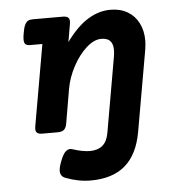

<svg xmlns="http://www.w3.org/2000/svg" viewBox="-49 -509 699 755"><g transform="rotate(-5 300.0 -131.0)"><path d="M540.5 -329.6Q540.5 -314.5 537.1 -293L481 26.9Q465.3 114.3 415.5 157.2Q365.7 200.2 278.3 200.2Q254.4 200.2 228.8 195.1Q203.1 189.9 179.7 180.7Q160.6 172.9 160.6 152.8Q160.6 138.2 169.9 114.7Q178.7 90.8 188.2 80.3Q197.8 69.8 209 69.8Q212.4 69.8 219.2 71.8Q236.3 77.6 254.4 81.1Q272.5 84.5 285.6 84.5Q316.9 84.5 335.7 68.8Q354.5 53.2 360.4 19L411.6 -273.9Q414.6 -290 414.6 -303.2Q414.6 -326.7 403.6 -338.9Q392.6 -351.1 368.2 -351.1Q339.8 -351.1 309.6 -324Q279.3 -296.9 256.1 -253.7Q232.9 -210.4 225.1 -165L202.1 -30.8Q199.2 -14.2 190.9 -7.1Q182.6 0 166 0H105.5Q91.8 0 85.4 -4.9Q79.1 -9.8 79.1 -20.5Q79.1 -22.9 80.1 -30.8L136.2 -351.1H88.9Q75.7 -351.1 69.8 -356.2Q64 -361.3 64 -375.5Q64 -385.7 66.9 -400.9Q70.3 -421.4 75.4 -432.1Q80.6 -442.9 87.6 -447Q94.7 -451.2 106.4 -451.2H225.6Q239.3 -451.2 245.6 -446.3Q252 -441.4 252 -430.7Q252 -428.2 251 -420.4L238.8 -349.6Q280.8 -407.7 324.2 -434.8Q367.7 -461.9 414.6 -461.9Q453.1 -461.9 481.4 -445.3Q509.8 -428.7 525.1 -398.7Q540.5 -368.7 540.5 -329.6Z"/></g></svg>

Font: Courier Prime
Style: Bold Italic
Weight: 700
Italic angle: -10°
Designer: Alan Dague-Greene
Foundry: Quote-Unquote Apps
Version: Version 3.018